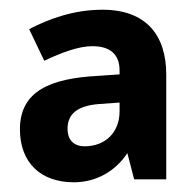

<svg xmlns="http://www.w3.org/2000/svg" viewBox="-20 -742 404 395"><path d="M191 -722C133 -722 82 -704 40 -682L71 -617C107 -634 142 -647 170 -647C209 -647 226 -628 226 -597V-589L183 -586C84 -581 21 -555 21 -476C21 -408 63 -367 132 -367C177 -367 217 -389 242 -427L256 -373H322V-589C322 -669 281 -722 191 -722ZM184 -528 226 -531V-513C226 -470 197 -441 154 -441C134 -441 119 -452 119 -477C119 -502 132 -524 184 -528Z"/></svg>

Font: Noto Sans Sinhala UI SemiCondensed
Style: Bold
Weight: 700
Width: 4
Designer: Jelle Bosma - Monotype Design Team
Foundry: Monotype Imaging Inc.
Version: Version 2.006